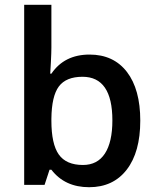

<svg xmlns="http://www.w3.org/2000/svg" viewBox="-20 -780 663 810"><path d="M357.9 -549.8Q459 -549.8 515.4 -476.6Q571.8 -403.3 571.8 -271Q571.8 -138.2 514.6 -64.2Q457.5 9.8 356 9.8Q253.4 9.8 196.8 -64H189L168 0H82V-759.8H196.8V-579.1Q196.8 -559.1 194.8 -519.5Q192.9 -480 191.9 -469.2H196.8Q251.5 -549.8 357.9 -549.8ZM328.1 -456.1Q258.8 -456.1 228.3 -415.3Q197.8 -374.5 196.8 -278.8V-271Q196.8 -172.4 228 -128.2Q259.3 -84 330.1 -84Q391.1 -84 422.6 -132.3Q454.1 -180.7 454.1 -272Q454.1 -456.1 328.1 -456.1Z"/></svg>

Font: f1_46825          
Style: Regular
Weight: 600
Foundry: Ascender Corporation
Version: Version 1.10